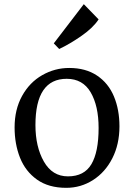

<svg xmlns="http://www.w3.org/2000/svg" viewBox="-20 -889 641 921"><path d="M50 0ZM553 -283Q553 -197 519 -130Q485 -63 426.5 -25.5Q368 12 298 12Q213 12 157.5 -27.5Q102 -67 76 -132.5Q50 -198 50 -278Q50 -364 86 -429Q122 -494 182.5 -528.5Q243 -563 312 -563Q391 -563 445.5 -526.5Q500 -490 526.5 -426.5Q553 -363 553 -283ZM150 -289Q150 -185 190.5 -114Q231 -43 306 -43Q384 -43 418.5 -101.5Q453 -160 453 -275Q453 -381 415 -446Q377 -511 300 -511Q150 -511 150 -289ZM382 -869 453 -796Q427 -756 371 -717Q315 -678 264 -654L238 -681Z"/></svg>

Font: Martel DemiBold
Style: Regular
Weight: 600
Designer: Dan Reynolds
Foundry: Dan Reynolds
Version: Version 1.001; ttfautohint (v1.1) -l 5 -r 5 -G 72 -x 0 -D la